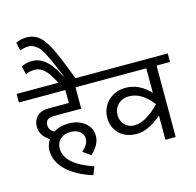

<svg xmlns="http://www.w3.org/2000/svg" viewBox="-176 -1217 1535 1501"><g transform="rotate(-15 591.5 -466.0)"><path d="M211 -405 210 -404Q148 -404 148 -347Q148 -310 189 -286Q240 -319 312 -319Q390 -319 442 -277.5Q494 -236 494 -171Q494 -101 421 -33L358 -78Q412 -121 412 -172Q412 -204 384.5 -227.5Q357 -251 312 -251Q257 -251 226 -222.5Q195 -194 195 -147Q195 -19 421 57L395 122Q259 79 186 7.5Q113 -64 113 -151Q113 -198 140 -238Q66 -286 66 -358Q66 -409 98 -441Q130 -473 193 -473H356V-578H-20V-647H564V-578H438V-405Z M461 -633H398L403 -624H333L286 -703Q234 -793 164 -793Q124 -793 90 -778L75 -844Q116 -865 163 -865Q270 -865 349 -721L377 -671L353 -731Q327 -792 313.5 -822.5Q300 -853 280.5 -890Q261 -927 245.5 -943Q230 -959 209 -970.5Q188 -982 164 -982Q129 -982 96 -968L81 -1034Q119 -1054 169 -1054Q249 -1054 301.5 -985Q354 -916 420 -741Z M1203 -647V-578H1094V0H1011V-196Q902 -102 809 -102Q719 -102 667.5 -154Q616 -206 616 -280Q616 -364 672.5 -418.5Q729 -473 814 -473Q925 -473 1011 -379V-578H545V-647ZM811 -171V-172Q858 -172 911 -204.5Q964 -237 1011 -287V-289Q923 -402 823 -402Q769 -402 734 -368Q699 -334 699 -283Q699 -235 729.5 -203Q760 -171 811 -171Z"/></g></svg>

Font: Martel Sans
Style: Regular
Weight: 400
Designer: Dan Reynolds and Mathieu Réguer
Foundry: Dan Reynolds and Mathieu Réguer
Version: Version 1.001;PS 001.001;hotconv 1.0.70;makeotf.lib2.5.58329